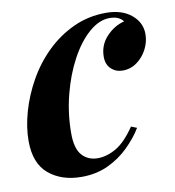

<svg xmlns="http://www.w3.org/2000/svg" viewBox="-67 -591 605 665"><g transform="rotate(-10 235.5 -258.5)"><path d="M358 -511Q321 -511 285 -479.5Q249 -448 220.5 -395Q192 -342 175 -276Q158 -210 158 -140Q158 -87 179 -63.5Q200 -40 234 -40Q266 -40 299 -59Q332 -78 366 -128L386 -120Q366 -87 334.5 -56Q303 -25 261.5 -5.5Q220 14 168 14Q98 14 53 -23.5Q8 -61 8 -140Q8 -189 23.5 -243Q39 -297 68 -348.5Q97 -400 139 -441Q181 -482 234 -506.5Q287 -531 349 -531Q404 -531 437.5 -503.5Q471 -476 471 -435Q471 -408 458 -382.5Q445 -357 422.5 -340.5Q400 -324 372 -324Q348 -324 331.5 -339.5Q315 -355 315 -382Q315 -423 342.5 -452.5Q370 -482 406 -491Q398 -501 386.5 -506Q375 -511 358 -511Z"/></g></svg>

Font: Playfair Display
Style: Bold Italic
Weight: 700
Italic angle: -14°
Designer: Claus Eggers Sørensen
Foundry: Claus Eggers Sørensen
Version: Version 1.203